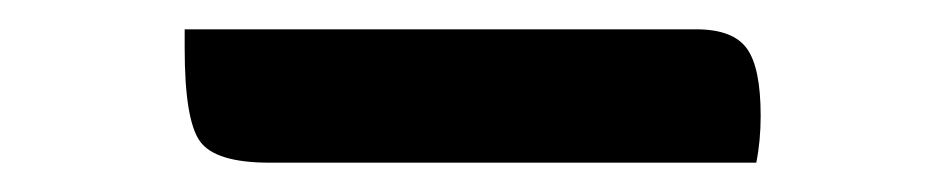

<svg xmlns="http://www.w3.org/2000/svg" viewBox="-20 -365 640 131"><path d="M106 -345H455Q480 -345 489.5 -332Q499 -319 499 -286Q499 -269 496 -254H164Q127 -254 116.5 -268.5Q106 -283 106 -332Z"/></svg>

Font: Recursive Mn Csl St
Style: Regular
Weight: 400
Monospace: yes
Version: Version 1.079;hotconv 1.0.112;makeotfexe 2.5.65598; ttfautoh